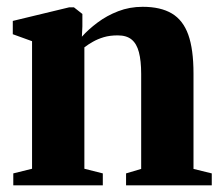

<svg xmlns="http://www.w3.org/2000/svg" viewBox="-20 -558 666 578"><path d="M76.5 -50V-434L18.5 -455V-495L188.5 -536H202.5L228 -516V-478.5L226.5 -447.5Q246 -469.5 273.8 -490.2Q301.5 -511 335.8 -524.2Q370 -537.5 409.5 -537.5Q463.5 -537.5 497.2 -517.5Q531 -497.5 546.8 -453.5Q562.5 -409.5 562.5 -337V-49.5L617.5 -36V0H359.5V-36L405 -49.5V-335.5Q405 -375 398.2 -400.8Q391.5 -426.5 376.2 -439Q361 -451.5 334.5 -451.5Q310.5 -451.5 292.2 -446Q274 -440.5 259.5 -432.2Q245 -424 234 -415.5V-50L289.5 -36V0H20V-36Z"/></svg>

Font: Merriweather 96pt ExtraBold
Style: Regular
Weight: 800
Version: Version 2.100